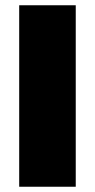

<svg xmlns="http://www.w3.org/2000/svg" viewBox="-20 -710 361 730"><path d="M268 -690V0H53V-690Z"/></svg>

Font: Exo 2 Black
Style: Regular
Weight: 900
Designer: Natanael Gama
Foundry: Natanael Gama
Version: Version 2.010